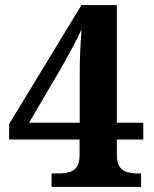

<svg xmlns="http://www.w3.org/2000/svg" viewBox="-20 -734 605 754"><path d="M182.5 0V-53H210.5Q233.5 -53 252 -58Q270.5 -63 281.5 -78.5Q292.5 -94 292.5 -125V-186.1H15.8V-246.9L299.9 -714H439V-252H542.7V-186.1H439V-125Q439 -94 450 -78.5Q461 -63 480 -58Q499 -53 521 -53H534V0ZM94.2 -252H293.1V-427.1Q293.1 -456.1 293.6 -488.9Q294.1 -521.6 296.1 -554.9Q298.1 -588.1 300.1 -619.1Q295.1 -607.3 285 -586.7Q274.8 -566.2 262.6 -543.5Q250.3 -520.9 239.6 -501.4Q229 -482 223.4 -472.6Z"/></svg>

Font: Noto Serif Lao
Style: Regular
Weight: 400
Designer: Monotype Design Team
Foundry: Monotype Imaging Inc.
Version: Version 2.003